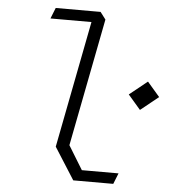

<svg xmlns="http://www.w3.org/2000/svg" viewBox="-54 -814 767 863"><g transform="rotate(5 330.0 -382.5)"><path d="M308.5 0H489L508.5 -49H343L277.5 -156L389.5 -732.5L365 -765H162.5L143 -716H328L217 -144ZM523.5 -406.5 579.5 -341.5 660.5 -406.5 604.5 -471.5Z"/></g></svg>

Font: Monaspace Krypton ExtraLight
Style: Italic
Weight: 200
Italic angle: -11°
Designer: Riley Cran & the Lettermatic Team
Foundry: Lettermatic
Version: Version 1.101 (Monaspace Krypton)